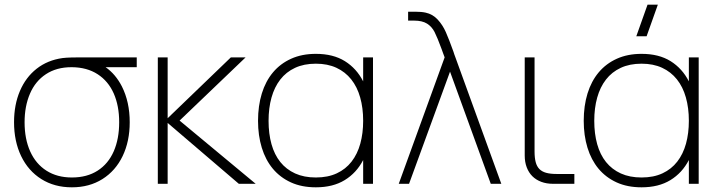

<svg xmlns="http://www.w3.org/2000/svg" viewBox="-20 -785 3074 820"><path d="M287 15Q212.5 15 156.5 -20.2Q100.5 -55.5 70.2 -118.5Q40 -181.5 40 -263Q40 -337.5 65 -396.2Q90 -455 136.5 -491.5Q183 -528 247 -537Q263 -539 285.2 -539.5Q307.5 -540 327 -540H564V-498H431Q473.5 -468.5 500.5 -416Q534 -349.5 534 -263Q534 -181.5 503.8 -118.5Q473.5 -55.5 417.5 -20.2Q361.5 15 287 15ZM287 -27Q351.5 -27 397 -56.2Q442.5 -85.5 465.8 -138.8Q489 -192 489 -263Q489 -333 465.8 -385.8Q442.5 -438.5 397 -468Q351.5 -497.5 287 -498Q286 -498 285 -498Q221.5 -498 176.2 -468.2Q131 -438.5 108 -385Q85 -331.5 85 -263Q85 -191.5 109 -138.2Q133 -85 178.5 -56Q224 -27 287 -27Z M654 -540H696V-280L966 -540H1029L747 -270L1072 0H1000L696 -260V0H654Z M1573 -540V0H1531V-101.5Q1502.5 -46.5 1452.2 -15.8Q1402 15 1329 15Q1268.5 15 1222.5 -6Q1176.5 -27 1145.2 -64.5Q1114 -102 1098 -154.2Q1082 -206.5 1082 -269Q1082 -333 1098.2 -385.8Q1114.5 -438.5 1146 -476Q1177.5 -513.5 1223.5 -534.2Q1269.5 -555 1329 -555Q1403 -555 1453 -523.8Q1503 -492.5 1531 -437.5V-540ZM1329 -513Q1278 -513 1240 -495.2Q1202 -477.5 1177 -445.2Q1152 -413 1139.5 -368.2Q1127 -323.5 1127 -269Q1127 -214 1139.5 -169.2Q1152 -124.5 1177.2 -93Q1202.5 -61.5 1240.5 -44.2Q1278.5 -27 1329 -27Q1380.5 -27 1418.5 -44.8Q1456.5 -62.5 1481.5 -94.8Q1506.5 -127 1518.8 -171.5Q1531 -216 1531 -269Q1531 -324 1518.2 -369Q1505.5 -414 1480 -446Q1454.5 -478 1416.8 -495.5Q1379 -513 1329 -513Z M1879 -540Q1875.5 -549.5 1872.2 -558.2Q1869 -567 1866 -575.5Q1848 -624.5 1836.2 -647.8Q1824.5 -671 1804 -684Q1783.5 -697 1748 -697H1723V-735H1753Q1780.5 -735 1798 -731Q1828 -724.5 1849.2 -701.5Q1870.5 -678.5 1884 -648Q1897.5 -617.5 1916.5 -564.5Q1918.5 -558.5 1920.5 -552.2Q1922.5 -546 1925 -540L2121 0H2076L1902 -479L1727 0H1683Z M2433 0H2341.5Q2314 0 2291.5 -8.5Q2269 -17 2253.5 -32.5Q2238 -48 2229.5 -70.5Q2221 -93 2221 -120.5V-540H2263V-138Q2263 -111 2267.8 -92.8Q2272.5 -74.5 2283.5 -63.2Q2294.5 -52 2312.5 -47Q2330.5 -42 2357 -42H2433Z M2741.5 -630H2697.5L2745.5 -765H2789.5ZM2964 -540V0H2922V-101.5Q2893.5 -46.5 2843.2 -15.8Q2793 15 2720 15Q2659.5 15 2613.5 -6Q2567.5 -27 2536.2 -64.5Q2505 -102 2489 -154.2Q2473 -206.5 2473 -269Q2473 -333 2489.2 -385.8Q2505.5 -438.5 2537 -476Q2568.5 -513.5 2614.5 -534.2Q2660.5 -555 2720 -555Q2794 -555 2844 -523.8Q2894 -492.5 2922 -437.5V-540ZM2720 -513Q2669 -513 2631 -495.2Q2593 -477.5 2568 -445.2Q2543 -413 2530.5 -368.2Q2518 -323.5 2518 -269Q2518 -214 2530.5 -169.2Q2543 -124.5 2568.2 -93Q2593.5 -61.5 2631.5 -44.2Q2669.5 -27 2720 -27Q2771.5 -27 2809.5 -44.8Q2847.5 -62.5 2872.5 -94.8Q2897.5 -127 2909.8 -171.5Q2922 -216 2922 -269Q2922 -324 2909.2 -369Q2896.5 -414 2871 -446Q2845.5 -478 2807.8 -495.5Q2770 -513 2720 -513Z"/></svg>

Font: Vela Sans ExtLt
Style: Regular
Weight: 200
Designer: Principal design: Mikhail Sharanda - project Manrope.
Design modification: Ravid Balaliev
Foundry: Mikhail Sharanda
Version: Version 1.001